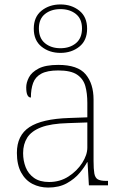

<svg xmlns="http://www.w3.org/2000/svg" viewBox="-20 -834 557 864"><path d="M197 10Q158 10 126 -6.5Q94 -23 75 -58Q56 -93 56 -146Q56 -225 112.5 -262Q169 -299 290 -303L373 -306V-371Q373 -414 364 -446.5Q355 -479 327 -498Q299 -517 242 -517Q193 -517 166 -502.5Q139 -488 129 -460.5Q119 -433 119 -395Q109 -395 103.5 -406Q98 -417 98 -441Q98 -462 110 -485.5Q122 -509 153.5 -525.5Q185 -542 242 -542Q330 -542 365.5 -499.5Q401 -457 401 -386V-110Q401 -73 404.5 -53.5Q408 -34 420 -27Q432 -20 459 -20H466V0H380L374 -104H372Q361 -83 338.5 -56Q316 -29 281 -9.5Q246 10 197 10ZM201 -15Q250 -15 288.5 -40Q327 -65 350 -101Q373 -137 373 -170V-283L287 -280Q209 -278 165 -261Q121 -244 102.5 -214.5Q84 -185 84 -145Q84 -111 95.5 -81.5Q107 -52 133 -33.5Q159 -15 201 -15ZM252 -596Q202 -596 167 -624Q132 -652 132 -705Q132 -758 167 -786Q202 -814 252 -814Q302 -814 337 -786Q372 -758 372 -705Q372 -652 337 -624Q302 -596 252 -596ZM252 -617Q294 -617 321.5 -639.5Q349 -662 349 -706Q349 -749 321.5 -771Q294 -793 252 -793Q210 -793 182.5 -771Q155 -749 155 -706Q155 -662 182.5 -639.5Q210 -617 252 -617Z"/></svg>

Font: Noto Serif Ethiopic Thin
Style: Regular
Weight: 250
Version: Version 2.102